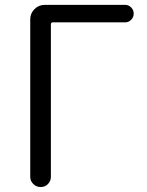

<svg xmlns="http://www.w3.org/2000/svg" viewBox="-20 -752 592 772"><path d="M101.6 -41V-674.8Q101.6 -698.2 118.7 -715.3Q135.7 -732.4 159.2 -732.4H483.4Q497.1 -732.4 507.3 -722.2Q517.6 -711.9 517.6 -697.3Q517.6 -682.6 507.3 -672.4Q497.1 -662.1 483.4 -662.1H192.4Q184.6 -662.1 184.6 -654.3V-41Q184.6 -24.4 172.9 -12.2Q161.1 0 143.6 0Q126 0 113.8 -12.2Q101.6 -24.4 101.6 -41Z"/></svg>

Font: Gen Jyuu Gothic P Normal
Style: Regular
Weight: 300
Designer: [Source Han Sans]
Ryoko NISHIZUKA  (kana & ideographs); Paul D. Hunt (Latin, Greek & Cyrillic); Wenlong ZHANG  (bopomofo
Version: Version 1.002.20150607